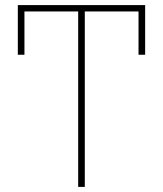

<svg xmlns="http://www.w3.org/2000/svg" viewBox="-20 -734 640 754"><path d="M287 0V-689H76V-519H50V-714H550V-519H524V-689H313V0Z"/></svg>

Font: Noto Sans Mono Thin
Style: Regular
Weight: 100
Designer: Monotype Design Team
Foundry: Monotype Imaging Inc.
Version: Version 2.014